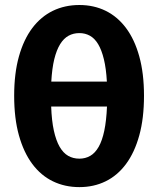

<svg xmlns="http://www.w3.org/2000/svg" viewBox="-20 -758 648 786"><path d="M305 -737.5Q364 -737.5 412.5 -713.8Q461 -690 496 -643.2Q531 -596.5 550.2 -527Q569.5 -457.5 569.5 -366Q569.5 -273.5 550.2 -203.8Q531 -134 496 -86.8Q461 -39.5 412.5 -15.8Q364 8 305 8Q245.5 8 196.5 -15.8Q147.5 -39.5 112.2 -86.8Q77 -134 57.5 -203.8Q38 -273.5 38 -366Q38 -457.5 57.5 -527Q77 -596.5 112.2 -643.2Q147.5 -690 196.5 -713.8Q245.5 -737.5 305 -737.5ZM417.5 -424Q414.5 -478 405.2 -515.8Q396 -553.5 381.8 -577.2Q367.5 -601 348 -611.8Q328.5 -622.5 305 -622.5Q280.5 -622.5 260.8 -611.8Q241 -601 226.2 -577.2Q211.5 -553.5 202.2 -515.8Q193 -478 190 -424ZM189.5 -322Q191.5 -264 200.5 -223.2Q209.5 -182.5 224.2 -157Q239 -131.5 259.2 -120Q279.5 -108.5 305 -108.5Q329.5 -108.5 349.5 -120Q369.5 -131.5 384 -157Q398.5 -182.5 407 -223.2Q415.5 -264 418 -322Z"/></svg>

Font: Lato
Style: Regular
Weight: 900
Designer: Lukasz Dziedzic with Adam Twardoch and Botio Nikoltchev
Foundry: tyPoland Lukasz Dziedzic
Version: Version 2.010; 2014-09-01; http://www.latofonts.com/; ttfaut